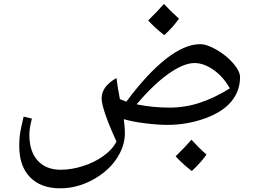

<svg xmlns="http://www.w3.org/2000/svg" viewBox="-20 -640 1329 999"><path d="M293 339.8Q192.4 339.8 136.2 282Q80.1 224.1 80.1 119.1Q80.1 82.5 84.2 54.9Q88.4 27.3 103 -33.2L146 -22.9Q132.8 27.3 132.8 61Q132.8 147.9 176 195.6Q219.2 243.2 295.9 243.2Q352.1 243.2 411.9 224.1Q471.7 205.1 519 170.9Q566.4 136.7 585.9 96.2Q508.8 -72.8 508.8 -128.9Q508.8 -190.4 585.9 -233.9Q594.2 -172.4 604 -124Q609.9 -121.1 637.2 -110.8Q745.6 -256.8 843.5 -333.5Q941.4 -410.2 1021 -410.2Q1057.1 -410.2 1108.4 -380.1Q1159.7 -350.1 1194.3 -309.6Q1229 -269 1229 -238.8Q1229 -166.5 1183.1 -111.3Q1137.2 -56.2 1044.4 -23.2Q951.7 9.8 850.1 9.8Q802.2 9.8 736.6 1.7Q670.9 -6.3 624 -20Q629.9 23.4 629.9 51.8Q629.9 122.6 584.7 188.5Q539.6 254.4 459.5 297.1Q379.4 339.8 293 339.8ZM992.2 -312Q936 -312 857.4 -256.6Q778.8 -201.2 690.9 -97.2Q772.9 -80.1 861.8 -80.1Q943.8 -80.1 1020.8 -105.7Q1097.7 -131.3 1175.8 -180.2Q1142.6 -240.2 1091.6 -276.1Q1040.5 -312 992.2 -312ZM1054.2 164.1Q1029.3 201.7 978 250Q925.8 209.5 894 173.3Q946.3 122.1 976.1 86.9Q1016.6 131.3 1054.2 164.1ZM911.1 -543Q886.2 -505.4 835 -457Q782.7 -497.6 751 -533.7Q800.8 -582.5 833 -619.6Q871.6 -577.6 911.1 -543Z"/></svg>

Font: Droid Arabic Naskh
Style: Regular
Weight: 400
Designer: Pascal Zoghbi
Foundry: Ascender Corporation
Version: Version 1.00